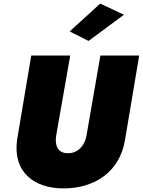

<svg xmlns="http://www.w3.org/2000/svg" viewBox="-20 -1009 795 1069"><path d="M670 -927 538 -989 368 -834 473 -781ZM154 -700 75 -230C51 -50 170 40 334 40C504 40 647 -50 676 -230L755 -700H539L461 -251C451 -199 414 -154 356 -156C299 -157 286 -202 292 -250L371 -700Z"/></svg>

Font: Jost* Black
Style: Italic
Weight: 900
Italic angle: -10°
Version: Version 3.7